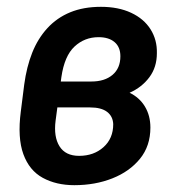

<svg xmlns="http://www.w3.org/2000/svg" viewBox="-20 -534 513 563"><path d="M198 9Q145 9 105.5 -12.5Q66 -34 48.5 -82Q31 -130 41 -207L51 -286Q58 -338 74.5 -379.5Q91 -421 119 -451.5Q147 -482 186 -498Q225 -514 276 -514Q327 -514 364.5 -496.5Q402 -479 421.5 -448Q441 -417 440 -378Q440 -337 418 -307.5Q396 -278 360 -262Q389 -248 405 -221.5Q421 -195 421 -160Q421 -106 390.5 -68.5Q360 -31 309.5 -11Q259 9 198 9ZM212 -77Q255 -77 283.5 -102.5Q312 -128 312 -170Q311 -193 294 -206Q277 -219 244 -219H132L143 -295H248Q287 -295 310 -314.5Q333 -334 333 -369Q333 -396 316 -410.5Q299 -425 269 -425Q228 -425 198.5 -397.5Q169 -370 160 -308L143 -180Q137 -133 154.5 -105Q172 -77 212 -77Z"/></svg>

Font: Finlandica Medium
Style: Italic
Weight: 500
Italic angle: -8°
Designer: Niklas Ekholm, Juho Hiilivirta, Jaakko Suomalainen
Foundry: Helsinki Type Studio
Version: Version 1.063